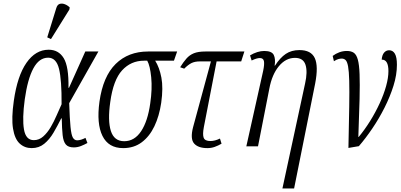

<svg xmlns="http://www.w3.org/2000/svg" viewBox="-20 -827 2264 1085"><path d="M159 10Q119 10 91 -16Q63 -42 53.5 -100.5Q44 -159 58 -257Q78 -398 129.5 -472Q181 -546 255 -546Q311 -546 340 -498.5Q369 -451 367 -331H370L462 -536H536L371 -244Q374 -155 378.5 -109.5Q383 -64 392 -49Q401 -34 416 -34Q427 -34 439.5 -38Q452 -42 463 -48L474 -19Q458 -10 438 -2Q418 6 397 6Q366 6 352 -10.5Q338 -27 334 -63Q330 -99 329 -158H326Q305 -116 282.5 -77.5Q260 -39 230 -14.5Q200 10 159 10ZM171 -35Q201 -35 224.5 -56Q248 -77 266.5 -108.5Q285 -140 300 -175Q315 -210 328 -238Q329 -375 313.5 -438Q298 -501 252 -501Q201 -501 168.5 -440.5Q136 -380 120 -266Q105 -156 115.5 -95.5Q126 -35 171 -35ZM268 -606 247 -616 298 -781Q304 -801 317.5 -805Q331 -809 346.5 -803Q362 -797 374 -785L372 -773Z M676 10Q593 10 559 -59Q525 -128 542 -252Q562 -395 633.5 -465.5Q705 -536 817 -536H981L963 -484H857Q881 -446 892 -388.5Q903 -331 891 -246Q880 -171 852.5 -113.5Q825 -56 781 -23Q737 10 676 10ZM682 -29Q740 -29 777.5 -85.5Q815 -142 829 -243Q841 -324 834.5 -390Q828 -456 812 -484H794Q720 -484 670 -429.5Q620 -375 603 -250Q588 -145 606.5 -87Q625 -29 682 -29Z M1152 10Q1100 10 1077 -16Q1054 -42 1071 -108L1172 -480H1110Q1081 -480 1062 -470.5Q1043 -461 1021 -439L998 -447Q1016 -476 1033.5 -496Q1051 -516 1075.5 -526Q1100 -536 1141 -536H1361L1343 -480H1204L1132 -109Q1124 -67 1131 -48.5Q1138 -30 1169 -30Q1194 -30 1223 -44L1232 -15Q1213 -4 1193.5 3Q1174 10 1152 10Z M1576 238 1704 -355Q1719 -421 1706.5 -460.5Q1694 -500 1647 -500Q1595 -500 1556 -453Q1517 -406 1502 -326L1438 0H1372L1467 -426Q1475 -464 1471.5 -481.5Q1468 -499 1448 -499Q1431 -499 1402 -485L1393 -514Q1413 -526 1433.5 -532.5Q1454 -539 1473 -539Q1516 -539 1527 -516.5Q1538 -494 1532 -456H1534Q1563 -501 1595 -522.5Q1627 -544 1672 -544Q1738 -544 1759 -498.5Q1780 -453 1761 -355L1642 238Z M1860 -511Q1877 -524 1897.5 -531.5Q1918 -539 1940 -539Q1964 -539 1979 -529Q1994 -519 2002 -490.5Q2010 -462 2012 -408Q2014 -354 2012 -267.5Q2010 -181 2005 -53H2007Q2041 -94 2071.5 -143Q2102 -192 2125.5 -243Q2149 -294 2162 -341Q2175 -388 2175 -425Q2175 -491 2137 -490Q2139 -516 2150.5 -529.5Q2162 -543 2179 -543Q2200 -543 2211.5 -523.5Q2223 -504 2223 -461Q2223 -404 2203.5 -342Q2184 -280 2153 -218.5Q2122 -157 2084 -101Q2046 -45 2008 -1L1949 9Q1952 -131 1953.5 -223.5Q1955 -316 1953.5 -370.5Q1952 -425 1947 -452Q1942 -479 1933 -487.5Q1924 -496 1911 -496Q1902 -496 1891.5 -493Q1881 -490 1867 -481Z"/></svg>

Font: Noto Serif ExtraCondensed Light
Style: Italic
Weight: 300
Width: 2
Italic angle: -12°
Designer: Monotype Design Team
Foundry: Monotype Imaging Inc.
Version: Version 2.014; ttfautohint (v1.8.4.7-5d5b)